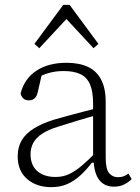

<svg xmlns="http://www.w3.org/2000/svg" viewBox="-20 -759 577 792"><path d="M191 13Q131 13 92 -20.5Q53 -54 53 -114Q53 -152 69.5 -180Q86 -208 119.5 -229Q153 -250 205 -266Q236 -275 266 -283Q296 -291 326.5 -299Q357 -307 386 -314V-286Q345 -275 302 -262Q259 -249 218 -236Q179 -224 154 -207.5Q129 -191 117.5 -170Q106 -149 106 -123Q106 -78 133.5 -53.5Q161 -29 209 -29Q240 -29 265.5 -41Q291 -53 318 -76Q345 -99 378 -133L381 -88H359Q336 -58 311.5 -35.5Q287 -13 258 0Q229 13 191 13ZM450 11Q411 11 389.5 -16.5Q368 -44 366 -100L364 -102V-331Q364 -382 351 -411.5Q338 -441 311 -453.5Q284 -466 243 -466Q210 -466 181.5 -458Q153 -450 127 -434L155 -463L136 -380Q132 -362 123 -353.5Q114 -345 99 -345Q84 -345 75.5 -353.5Q67 -362 65 -374Q81 -435 130.5 -467.5Q180 -500 254 -500Q306 -500 342 -483.5Q378 -467 397 -431Q416 -395 416 -339V-108Q416 -62 430 -45Q444 -28 467 -28Q481 -28 491.5 -32.5Q502 -37 510 -43L523 -20Q510 -7 492 2Q474 11 450 11ZM366 -560 234 -702H274L142 -560L122 -578L241 -739H267L386 -578Z"/></svg>

Font: Source Serif 4 Light
Style: Regular
Weight: 300
Designer: Frank Grießhammer
Foundry: Adobe Systems Incorporated
Version: Version 4.004;hotconv 1.0.116;makeotfexe 2.5.65601